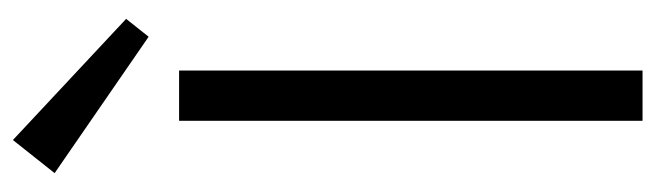

<svg xmlns="http://www.w3.org/2000/svg" viewBox="-370 -620 991 290"><g transform="rotate(-90 125.0 -475.5)"><path d="M163 -700V0H87V-700ZM241 -780 214 -746 8 -888 58 -951Z"/></g></svg>

Font: Pathway Extreme 8pt Thin Light
Style: Regular
Weight: 300
Version: Version 1.001;gftools[0.9.26]